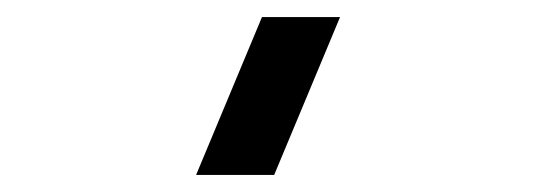

<svg xmlns="http://www.w3.org/2000/svg" viewBox="-20 -740 640 225"><path d="M209.8 -535H301.3L378.5 -720H287Z"/></svg>

Font: Manrope Variable Light
Style: Regular
Weight: 200
Designer: Mikhail Sharanda
Foundry: Mikhail Sharanda
Version: Version 4.505